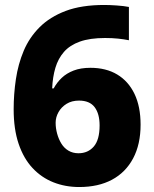

<svg xmlns="http://www.w3.org/2000/svg" viewBox="-20 -743 618 773"><path d="M35 -303Q35 -364 44 -424.5Q53 -485 75.5 -538.5Q98 -592 139.5 -633.5Q181 -675 244.5 -699Q308 -723 400 -723Q421 -723 450 -721Q479 -719 499 -715V-581Q479 -585 455.5 -587.5Q432 -590 403 -590Q342 -590 301.5 -575.5Q261 -561 237.5 -534Q214 -507 203 -470Q192 -433 190 -387H196Q209 -411 228.5 -429.5Q248 -448 276.5 -459Q305 -470 344 -470Q407 -470 452 -443Q497 -416 521.5 -365Q546 -314 546 -241Q546 -162 516 -105.5Q486 -49 431 -19.5Q376 10 299 10Q243 10 195 -9Q147 -28 111 -66.5Q75 -105 55 -164Q35 -223 35 -303ZM296 -126Q334 -126 357.5 -153Q381 -180 381 -238Q381 -285 361 -311.5Q341 -338 298 -338Q269 -338 248 -325Q227 -312 215.5 -291.5Q204 -271 204 -249Q204 -227 210 -205Q216 -183 227 -165Q238 -147 255.5 -136.5Q273 -126 296 -126Z"/></svg>

Font: Noto Sans Armenian ExtraBold
Style: Regular
Weight: 800
Version: Version 2.007